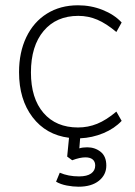

<svg xmlns="http://www.w3.org/2000/svg" viewBox="-20 -516 510 726"><path d="M420 -94 440 -59Q413 -30 371 -12.5Q329 5 283 7L280 45Q292 41 310 41Q339 41 360.5 58Q382 75 382 110Q382 145 354 167.5Q326 190 277 190Q256 190 232.5 185.5Q209 181 192 171L206 137Q238 151 279 151Q309 151 324.5 140Q340 129 340 110Q340 95 330.5 87Q321 79 303 79Q282 79 253 90L234 76L241 5Q154 -6 103 -73Q52 -140 52 -243Q52 -318 79.5 -375.5Q107 -433 157.5 -464.5Q208 -496 275 -496Q324 -496 368 -478.5Q412 -461 440 -431L420 -395Q382 -427 348 -441.5Q314 -456 276 -456Q193 -456 145 -399Q97 -342 97 -242Q97 -144 144.5 -89Q192 -34 275 -34Q313 -34 347.5 -48Q382 -62 420 -94Z"/></svg>

Font: wassup Sans
Style: Light
Weight: 200
Version: Version 2.001